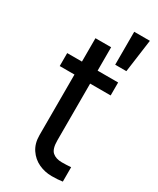

<svg xmlns="http://www.w3.org/2000/svg" viewBox="-200 -834 740 902"><g transform="rotate(30 170.5 -383.5)"><path d="M298.8 -460H187.5V-152.3Q187.5 -105.5 206.1 -89.4Q224.6 -73.2 256.8 -73.2Q281.2 -73.2 306.6 -75.2V2.9Q281.2 6.8 248 6.8Q210.9 6.8 177.7 -8.5Q144.5 -23.9 123.5 -55.2Q102.5 -86.4 102.5 -130.9V-460H22.5V-530.3H102.5V-657.2H187.5V-530.3H298.8ZM245.1 -774.4H330.1L305.7 -595.7H245.1Z"/></g></svg>

Font: Pretendard Std
Style: Regular
Weight: 400
Designer: Base glyphs from Inter by Rasmus Andersson; Hangeul glyphs from Noto Sans CJK(Source Han Sans) by Jang Soo-young and Kan
Foundry: Kil Hyung-jin
Version: Version 1.309